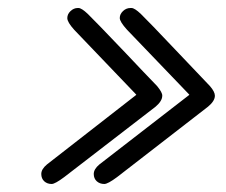

<svg xmlns="http://www.w3.org/2000/svg" viewBox="-20 -459 565 479"><path d="M83 -24.9Q83 -37.1 97.2 -48.8L319.8 -222.2V-223.1L165 -384.8Q147.9 -403.8 147.9 -413.8Q147.9 -423.8 156 -431.4Q164.1 -439 173.8 -439H175.8Q183.6 -439 199.2 -424.1Q214.8 -409.2 293.9 -326.2Q340.8 -276.4 372.1 -244.1Q385.3 -228 384.8 -220.2Q384.8 -207 368.2 -192.9L140.1 -17.1Q117.2 0 108.9 0Q97.7 0 90.3 -6.8Q83 -13.7 83 -24.9ZM213.9 -24.9Q213.9 -37.1 228 -48.8L452.1 -222.2V-223.1L296.9 -384.8Q278.8 -404.8 278.8 -414.1Q278.8 -423.8 286.9 -431.4Q294.9 -439 305.2 -439H308.1Q315.9 -439 331.5 -424.1Q347.2 -409.2 425.8 -326.2Q472.7 -276.4 503.9 -244.1Q516.1 -230 516.1 -220.2Q516.1 -207 499 -192.9L272 -17.1Q249 0 240.2 0Q229 0 221.4 -6.8Q213.9 -13.7 213.9 -24.9Z"/></svg>

Font: CMU Typewriter Text
Style: LightOblique
Weight: 200
Italic angle: -9.46001°
Version: Version 0.7.0